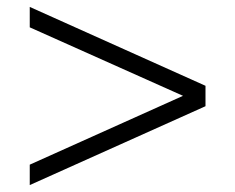

<svg xmlns="http://www.w3.org/2000/svg" viewBox="-20 -517 679 555"><path d="M66 18V-41L509 -240L66 -438V-497L574 -269V-210Z"/></svg>

Font: Zen Kaku Gothic Antique
Style: Regular
Weight: 400
Designer: Yoshimichi Ohira
Foundry: Positype
Version: Version 1.001